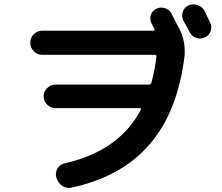

<svg xmlns="http://www.w3.org/2000/svg" viewBox="-20 -852 1040 901"><path d="M938.5 -802.7Q943.4 -793 952.6 -773.9Q961.9 -754.9 965.8 -747.1Q975.6 -727.5 968.8 -707Q961.9 -686.5 941.9 -676.8Q921.9 -667 901.4 -673.8Q880.9 -680.7 870.1 -701.2Q861.3 -718.8 840.8 -754.9Q831.1 -774.4 837.4 -795.4Q843.8 -816.4 863.8 -826.2Q883.8 -835.9 906.2 -828.6Q928.7 -821.3 938.5 -802.7ZM177.7 -594.7Q154.3 -594.7 138.2 -611.8Q122.1 -628.9 122.1 -651.9Q122.1 -674.8 138.7 -691.4Q155.3 -708 177.7 -708H700.2Q708 -708 704.1 -716.8Q702.1 -720.7 697.8 -729Q693.4 -737.3 691.4 -741.2Q681.6 -760.7 687.5 -780.8Q693.4 -800.8 712.9 -810.5Q731.4 -820.3 752.9 -814Q774.4 -807.6 784.2 -789.1Q796.9 -764.6 821.3 -716.8Q847.7 -667 846.7 -609.4V-594.7Q815.4 -330.1 683.6 -176.3Q551.8 -22.5 316.4 28.3Q292 33.2 272.5 20.5Q252.9 7.8 246.1 -15.6L244.1 -19.5Q238.3 -42 250 -61.5Q261.7 -81.1 285.2 -85.9Q539.1 -143.6 641.6 -337.9Q642.6 -339.8 641.1 -342.3Q639.6 -344.7 636.7 -344.7H240.2Q217.8 -344.7 201.2 -361.3Q184.6 -377.9 184.6 -399.9Q184.6 -421.9 201.2 -438.5Q217.8 -455.1 240.2 -455.1H679.7Q687.5 -455.1 690.4 -462.9Q708 -530.3 713.9 -585.9Q715.8 -594.7 707 -594.7Z"/></svg>

Font: Rounded Mgen+ 2m bold
Style: Bold
Weight: 700
Designer: [Source Han Sans]
Ryoko NISHIZUKA  (kana & ideographs); Paul D. Hunt (Latin, Greek & Cyrillic); Wenlong ZHANG  (bopomofo
Version: Version 1.059.20150602